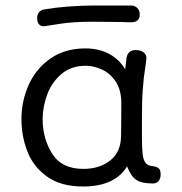

<svg xmlns="http://www.w3.org/2000/svg" viewBox="-20 -669 663 698"><path d="M564 -35Q564 -20 556.5 -11Q549 -2 536 -2Q495 -2 475.5 -15Q456 -28 442 -64Q397 9 282 9Q201 9 151 -27Q101 -63 79.5 -118.5Q58 -174 58 -236Q58 -303 85 -362Q112 -421 164.5 -457Q217 -493 290 -493Q340 -493 377 -473Q414 -453 435 -417L439 -450Q441 -487 473 -487Q493 -487 503.5 -477.5Q514 -468 512 -455L509 -430Q502 -388 499 -343Q496 -305 496 -241V-172Q496 -129 498.5 -108.5Q501 -88 509 -77Q517 -66 536 -65Q550 -63 557 -57Q564 -51 564 -35ZM421 -294Q421 -343 400 -373.5Q379 -404 349 -417Q319 -430 292 -430Q239 -430 203.5 -400Q168 -370 151.5 -325Q135 -280 135 -236Q135 -166 169.5 -110.5Q204 -55 283 -55Q342 -55 380.5 -85.5Q419 -116 420 -173Q421 -220 421 -294ZM115 -603Q115 -616 122 -624.5Q129 -633 142 -635Q220 -648 318 -649H376H455Q470 -649 479 -640Q488 -631 488 -616Q488 -588 456 -588Q438 -588 424 -589L315 -590Q246 -590 198.5 -582.5Q151 -575 143 -574Q130 -572 122.5 -580Q115 -588 115 -603Z"/></svg>

Font: Mali
Style: Regular
Weight: 400
Version: Version 1.000; ttfautohint (v1.6)